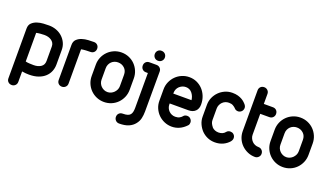

<svg xmlns="http://www.w3.org/2000/svg" viewBox="-79 -1318 3578 2080"><g transform="rotate(20 1710.0 -278.0)"><path d="M373 -362Q373 -385 363 -402Q353 -419 336.5 -430Q320 -441 300 -446.5Q280 -452 259 -452Q237 -452 211 -450Q185 -448 163 -443V-113Q179 -108 207 -106.5Q235 -105 256 -105Q307 -105 340 -127.5Q373 -150 373 -195ZM487 -195Q487 -154 472 -117Q457 -80 427 -52Q397 -24 351.5 -7.5Q306 9 245 9Q227 9 206.5 7.5Q186 6 163 2V122Q163 147 146.5 163Q130 179 107 179Q82 179 65.5 163.5Q49 148 49 123V-451Q49 -493 73 -516Q97 -539 131.5 -550.5Q166 -562 203.5 -564Q241 -566 269 -566Q312 -566 351.5 -551.5Q391 -537 421 -510Q451 -483 469 -445.5Q487 -408 487 -362Z M681 -47Q681 -22 664 -6Q647 10 624 10Q599 10 583 -6Q567 -22 567 -47V-450Q567 -492 591 -515Q615 -538 649 -549Q683 -560 720.5 -562Q758 -564 786 -564Q811 -564 827 -548Q843 -532 843 -507Q843 -482 827 -466Q811 -450 786 -450Q763 -450 734.5 -448.5Q706 -447 681 -442Z M888 -340Q888 -386 905 -426Q922 -466 952 -496Q982 -526 1022 -543Q1062 -560 1107 -560Q1153 -560 1193 -543Q1233 -526 1262.5 -496Q1292 -466 1309 -426Q1326 -386 1326 -340V-210Q1326 -164 1309 -124Q1292 -84 1262.5 -54Q1233 -24 1193 -7Q1153 10 1107 10Q1062 10 1022 -7Q982 -24 952 -54Q922 -84 905 -124Q888 -164 888 -210ZM1002 -210Q1002 -188 1010 -169Q1018 -150 1032.5 -135.5Q1047 -121 1066 -112.5Q1085 -104 1107 -104Q1128 -104 1147 -112.5Q1166 -121 1180.5 -135.5Q1195 -150 1204 -169Q1213 -188 1213 -210V-341Q1213 -389 1182 -417.5Q1151 -446 1107 -446Q1086 -446 1067 -438.5Q1048 -431 1033.5 -417Q1019 -403 1010.5 -383.5Q1002 -364 1002 -340Z M1563 -46Q1563 -4 1554.5 33.5Q1546 71 1520 103Q1494 136 1451.5 154.5Q1409 173 1343 173Q1318 173 1302 156Q1286 139 1286 116Q1286 91 1302 75Q1318 59 1343 59Q1379 59 1399.5 52Q1420 45 1430 32Q1441 18 1445 -2.5Q1449 -23 1449 -46V-448H1426Q1401 -448 1385 -464.5Q1369 -481 1369 -506Q1369 -531 1385 -547Q1401 -563 1426 -563H1506Q1531 -563 1547.5 -547Q1564 -531 1564 -506ZM1506 -610Q1481 -610 1465 -627Q1449 -644 1449 -667Q1449 -692 1465 -708.5Q1481 -725 1506 -725Q1532 -725 1548.5 -708.5Q1565 -692 1565 -667Q1565 -644 1548.5 -627Q1532 -610 1506 -610Z M1784 -333H1994Q1989 -379 1961.5 -412.5Q1934 -446 1889 -446Q1867 -446 1848 -437.5Q1829 -429 1814.5 -415Q1800 -401 1792 -382Q1784 -363 1784 -341ZM2009 -158Q2034 -158 2050 -140.5Q2066 -123 2066 -101Q2066 -93 2063.5 -83Q2061 -73 2053 -65Q2017 -27 1975.5 -8.5Q1934 10 1889 10Q1844 10 1804 -7Q1764 -24 1734 -53.5Q1704 -83 1686.5 -122.5Q1669 -162 1669 -208V-341Q1669 -386 1686.5 -426Q1704 -466 1734 -496Q1764 -526 1804 -543Q1844 -560 1889 -560Q1935 -560 1975 -542Q2015 -524 2044.5 -492.5Q2074 -461 2091 -418Q2108 -375 2108 -324Q2108 -275 2079 -247Q2050 -219 1999 -219H1784V-208Q1784 -187 1792 -168Q1800 -149 1814.5 -134.5Q1829 -120 1848 -112Q1867 -104 1889 -104Q1919 -104 1938.5 -115.5Q1958 -127 1966 -138Q1974 -149 1985.5 -153.5Q1997 -158 2009 -158Z M2464 -138Q2480 -158 2507 -158Q2528 -158 2543 -146Q2564 -129 2564 -102Q2564 -81 2549 -63H2550Q2520 -28 2478.5 -9Q2437 10 2386 10Q2341 10 2302 -6.5Q2263 -23 2232 -54Q2203 -85 2185.5 -124Q2168 -163 2168 -208V-342Q2168 -389 2185.5 -428Q2203 -467 2232 -496Q2261 -525 2300 -542.5Q2339 -560 2386 -560Q2422 -560 2449.5 -552Q2477 -544 2496.5 -532.5Q2516 -521 2529 -508.5Q2542 -496 2550 -487H2549Q2564 -470 2564 -449Q2564 -438 2559 -426Q2554 -414 2544 -406Q2527 -392 2507 -392Q2496 -392 2484.5 -396.5Q2473 -401 2465 -411Q2464 -412 2462.5 -413Q2461 -414 2460 -416Q2451 -425 2433 -435.5Q2415 -446 2386 -446Q2342 -446 2312 -416Q2298 -402 2289.5 -382.5Q2281 -363 2281 -342V-208Q2281 -187 2290 -169Q2299 -151 2313 -134H2312Q2342 -104 2388 -104Q2410 -104 2430 -112Q2450 -120 2464 -138Z M2630 -678Q2630 -703 2646 -719Q2662 -735 2687 -735Q2710 -735 2727 -719Q2744 -703 2744 -678V-563H2849Q2874 -563 2890 -547Q2906 -531 2906 -505Q2906 -482 2890 -465.5Q2874 -449 2849 -449H2744V-208Q2744 -187 2752.5 -168Q2761 -149 2775 -134.5Q2789 -120 2808.5 -112Q2828 -104 2850 -104Q2873 -104 2889.5 -87.5Q2906 -71 2906 -46Q2906 -23 2889 -6.5Q2872 10 2849 10Q2804 10 2764 -7.5Q2724 -25 2694 -54.5Q2664 -84 2647 -123.5Q2630 -163 2630 -208Z M2950 -340Q2950 -386 2967 -426Q2984 -466 3014 -496Q3044 -526 3084 -543Q3124 -560 3169 -560Q3215 -560 3255 -543Q3295 -526 3324.5 -496Q3354 -466 3371 -426Q3388 -386 3388 -340V-210Q3388 -164 3371 -124Q3354 -84 3324.5 -54Q3295 -24 3255 -7Q3215 10 3169 10Q3124 10 3084 -7Q3044 -24 3014 -54Q2984 -84 2967 -124Q2950 -164 2950 -210ZM3064 -210Q3064 -188 3072 -169Q3080 -150 3094.5 -135.5Q3109 -121 3128 -112.5Q3147 -104 3169 -104Q3190 -104 3209 -112.5Q3228 -121 3242.5 -135.5Q3257 -150 3266 -169Q3275 -188 3275 -210V-341Q3275 -389 3244 -417.5Q3213 -446 3169 -446Q3148 -446 3129 -438.5Q3110 -431 3095.5 -417Q3081 -403 3072.5 -383.5Q3064 -364 3064 -340Z"/></g></svg>

Font: VDS
Style: Bold
Weight: 700
Designer: artmaker
Foundry: artmaker
Version: Version 1.000 2009 initial release